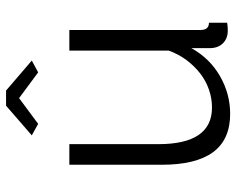

<svg xmlns="http://www.w3.org/2000/svg" viewBox="-93 -677 780 634"><g transform="rotate(-90 297.0 -360.0)"><path d="M167 -645 265 -730H315L414 -645L375 -624L290 -687L205 -624ZM238 10Q153 10 111.5 -46.5Q70 -103 70 -215V-521H138V-227Q138 -50 259 -50Q289 -50 318 -60Q347 -70 371.5 -89Q396 -108 415.5 -134Q435 -160 447 -193V-521H515V-88Q515 -60 539 -60V0Q527 2 519.5 2Q512 2 509 2Q485 1 470 -15Q455 -31 455 -58V-118Q421 -57 362.5 -23.5Q304 10 238 10Z"/></g></svg>

Font: Boldmen
Style: Regular
Weight: 400
Designer: Matt McInerney, Pablo Impallari, Rodrigo Fuenzalida
Foundry: LIVING CONCEPT
Version: Version 1.000